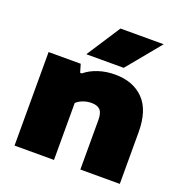

<svg xmlns="http://www.w3.org/2000/svg" viewBox="-142 -934 1015 1061"><g transform="rotate(20 365.5 -404.0)"><path d="M58 -550H247L261 -502H271Q303.5 -529 349.2 -544Q395 -559 447 -559Q553 -559 615 -496.2Q677 -433.5 677 -304V0H445V-291Q445 -333 428.8 -350Q412.5 -367 378 -367Q352 -367 328.8 -358.2Q305.5 -349.5 290 -335V0H58ZM258 -610 387 -808H641L478 -610Z"/></g></svg>

Font: Encode Sans Expanded Black
Style: Regular
Weight: 900
Width: 7
Designer: Multiple Designers
Foundry: Impallari Type
Version: Version 2.000